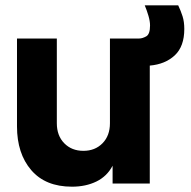

<svg xmlns="http://www.w3.org/2000/svg" viewBox="-20 -691 721 723"><path d="M251 12Q303 12 343 -7.5Q383 -27 404 -67V0H544V-444Q602 -449 638 -482.5Q674 -516 674 -582Q674 -609 667.5 -629.5Q661 -650 651 -671H525Q533 -652 539 -631.5Q545 -611 545 -595Q545 -562 530.5 -554Q516 -546 504 -546H394V-227Q394 -180 366 -151.5Q338 -123 294 -123Q250 -123 222 -151.5Q194 -180 194 -227V-546H44V-215Q44 -113 97.5 -50.5Q151 12 251 12Z"/></svg>

Font: Plus Jakarta Sans ExtraBold
Style: Regular
Weight: 800
Designer: Gumpita Rahayu
Foundry: Tokotype
Version: Version 2.004; ttfautohint (v1.8.3)